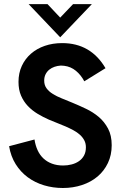

<svg xmlns="http://www.w3.org/2000/svg" viewBox="-20 -932 608 960"><path d="M294.5 8Q245 8 200 -5.5Q155 -19 119 -45.5Q83 -72 58.5 -111Q34 -150 25.5 -201L152.5 -234.5Q157 -205 168 -181Q179 -157 197 -140Q215 -123 239.8 -113.8Q264.5 -104.5 296 -104.5Q317.5 -104.5 338 -109.8Q358.5 -115 374.5 -126Q390.5 -137 400 -154.2Q409.5 -171.5 409.5 -195.5Q409.5 -215 401.5 -230.2Q393.5 -245.5 379.8 -258Q366 -270.5 347.5 -280.5Q329 -290.5 308.5 -299.5Q288 -308.5 266.2 -316.8Q244.5 -325 224 -334Q194.5 -347 167.2 -363.5Q140 -380 119 -402.2Q98 -424.5 85.2 -454Q72.5 -483.5 72.5 -522.5Q72.5 -566.5 89 -602.2Q105.5 -638 134.8 -663.5Q164 -689 204 -702.8Q244 -716.5 291 -716.5Q362.5 -716.5 416.8 -685Q471 -653.5 507.5 -591L401.5 -525.5Q385 -557 359.5 -578Q334 -599 301 -603Q293.5 -604 287 -604H282.5Q267 -603 252.5 -598Q238 -593 226.5 -583.8Q215 -574.5 208 -560.8Q201 -547 201 -529Q201 -506 213 -490Q225 -474 244.5 -462Q264 -450 289 -440Q314 -430 340.5 -419Q374.5 -405 409.8 -388.2Q445 -371.5 473.5 -347.5Q502 -323.5 520.2 -289.2Q538.5 -255 538.5 -206Q538.5 -156.5 519.5 -116.8Q500.5 -77 467.5 -49.2Q434.5 -21.5 390 -6.8Q345.5 8 294.5 8ZM281 -745.5 123 -911.5H217.5L281 -844L345.5 -911.5H439.5Z"/></svg>

Font: Acari Sans
Style: Bold
Weight: 700
Designer: Alfredo Marco Pradil and Stefan Peev (font) & Cristiano Sobral (main changes)
Foundry: Alfredo Marco Pradil and Stefan Peev (font) & Cristiano Sobral (main changes)
Version: Version 1.063; ttfautohint (v1.8.3)